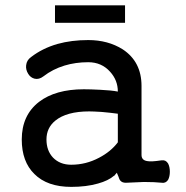

<svg xmlns="http://www.w3.org/2000/svg" viewBox="-20 -691 707 728"><path d="M412.1 -23.4 422.9 -36.1 428.7 -22.5Q432.6 -9.8 436.5 -5.9Q443.4 2 457 2Q496.1 0 525.4 -1Q566.4 -1 594.7 2Q608.4 3.9 617.2 -8.8Q624 -21.5 624 -40Q624 -58.6 617.2 -71.3Q608.4 -85 594.7 -83H591.8Q552.7 -77.1 539.1 -80.1Q516.6 -83 516.6 -103.5V-365.2Q516.6 -457 445.3 -503.9Q389.6 -539.1 314.5 -539.1Q251 -539.1 198.2 -524.4Q140.6 -507.8 97.7 -474.6Q81.1 -462.9 79.1 -443.4Q77.1 -426.8 86.9 -411.1Q95.7 -396.5 111.3 -392.6Q127.9 -388.7 144.5 -401.4Q179.7 -428.7 224.6 -442.4Q266.6 -455.1 314.5 -455.1Q365.2 -455.1 397.5 -418.9Q426.8 -386.7 426.8 -343.8Q402.3 -348.6 359.4 -350.6Q322.3 -352.5 297.9 -352.5Q190.4 -352.5 127.9 -304.7Q62.5 -253.9 62.5 -162.1Q62.5 -78.1 110.4 -31.2Q159.2 17.6 250 17.6Q307.6 17.6 351.6 4.9Q390.6 -5.9 412.1 -24.4ZM426.8 -151.4Q400.4 -116.2 355.5 -92.8Q305.7 -66.4 250 -66.4Q207 -66.4 180.7 -93.8Q156.2 -120.1 156.2 -162.1Q156.2 -206.1 189.5 -233.4Q232.4 -268.6 318.4 -268.6Q333 -268.6 365.2 -266.6Q398.4 -263.7 426.8 -259.8ZM188.5 -670.9V-604.5H454.1V-670.9Z"/></svg>

Font: Gungsuh
Style: Regular
Weight: 400
Version: Version 2.21